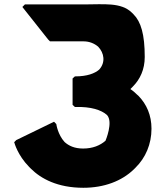

<svg xmlns="http://www.w3.org/2000/svg" viewBox="-20 -868 780 910"><path d="M286 -195C254 -230 247 -279 247 -279V-280L236 -291L57 -204L47 -194L48 -192C48 -192 63 -133 118 -77L126 -69C174 -21 253 22 375 22C474 22 557 -10 614 -65L622 -73C670 -120 698 -185 698 -258C698 -322 675 -374 636 -414L628 -421C619 -430 610 -438 598 -446L609 -457C644 -492 666 -539 666 -598C666 -705 648 -765 613 -800L605 -808C554 -858 472 -847 378 -847H98L86 -835L208 -681L217 -672H376C404 -672 427 -662 445 -647C474 -617 481 -572 450 -538C429 -520 393 -506 337 -506H335L324 -496V-371L335 -361H337C411 -363 460 -347 487 -323C518 -290 480 -201 480 -201C455 -179 420 -164 374 -164C333 -164 306 -177 286 -195Z"/></svg>

Font: Hussar Woodtype
Style: Ultra
Weight: 900
Foundry: Cannot Into Space Fonts
Version: Version 1.07